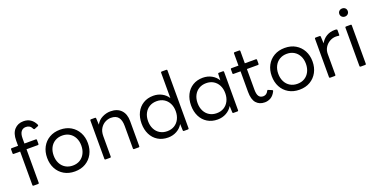

<svg xmlns="http://www.w3.org/2000/svg" viewBox="-25 -1509 4430 2270"><g transform="rotate(-20 2190.5 -373.5)"><path d="M119 0Q108 0 108 -11V-433H27Q16 -433 16 -443V-495Q16 -505 27 -505H108V-571Q108 -662 151.5 -709.5Q195 -757 265 -757Q368 -757 414 -658Q417 -649 408 -644L361 -625Q352 -622 347 -631Q334 -659 315 -671Q296 -683 270 -683Q231 -683 209.5 -655Q188 -627 188 -570V-505H331Q342 -505 342 -495V-443Q342 -433 331 -433H188V-11Q188 0 178 0Z M638 10Q561 10 503 -24Q445 -58 413.5 -117.5Q382 -177 382 -253Q382 -329 413.5 -388Q445 -447 503 -481Q561 -515 638 -515Q716 -515 773.5 -481Q831 -447 863 -388Q895 -329 895 -253Q895 -177 863 -117.5Q831 -58 773.5 -24Q716 10 638 10ZM638 -64Q690 -64 729 -87.5Q768 -111 790 -154Q812 -197 812 -253Q812 -309 790 -351.5Q768 -394 729 -417.5Q690 -441 638 -441Q587 -441 547.5 -417.5Q508 -394 486 -351.5Q464 -309 464 -253Q464 -197 486 -154Q508 -111 547.5 -87.5Q587 -64 638 -64Z M1025 0Q1014 0 1014 -11V-495Q1014 -505 1025 -505H1076Q1087 -505 1087 -495L1091 -414Q1119 -465 1169.5 -490Q1220 -515 1272 -515Q1358 -515 1405.5 -465.5Q1453 -416 1453 -328V-11Q1453 0 1443 0H1384Q1373 0 1373 -11V-295Q1373 -368 1343.5 -404.5Q1314 -441 1251 -441Q1215 -441 1179 -422.5Q1143 -404 1118.5 -365.5Q1094 -327 1094 -267V-11Q1094 0 1084 0Z M1811 10Q1738 10 1683.5 -23.5Q1629 -57 1599.5 -116.5Q1570 -176 1570 -253Q1570 -330 1599.5 -389Q1629 -448 1683.5 -481.5Q1738 -515 1811 -515Q1869 -515 1917 -489.5Q1965 -464 1993 -420V-740Q1993 -750 2004 -750H2063Q2073 -750 2073 -740V-11Q2073 0 2063 0H2011Q2000 0 2000 -11L1997 -92Q1970 -45 1920.5 -17.5Q1871 10 1811 10ZM1826 -64Q1878 -64 1917 -87.5Q1956 -111 1978 -154Q2000 -197 2000 -253Q2000 -309 1978 -351.5Q1956 -394 1917 -417.5Q1878 -441 1826 -441Q1775 -441 1735.5 -417.5Q1696 -394 1674 -351.5Q1652 -309 1652 -253Q1652 -197 1674 -154Q1696 -111 1735.5 -87.5Q1775 -64 1826 -64Z M2434 10Q2361 10 2306.5 -23.5Q2252 -57 2222.5 -116.5Q2193 -176 2193 -253Q2193 -330 2222.5 -389Q2252 -448 2306.5 -481.5Q2361 -515 2434 -515Q2494 -515 2543.5 -488Q2593 -461 2620 -414L2623 -495Q2623 -505 2634 -505H2686Q2696 -505 2696 -495V-11Q2696 0 2686 0H2634Q2623 0 2623 -11L2620 -92Q2593 -45 2543.5 -17.5Q2494 10 2434 10ZM2449 -64Q2501 -64 2540 -87.5Q2579 -111 2601 -154Q2623 -197 2623 -253Q2623 -309 2601 -351.5Q2579 -394 2540 -417.5Q2501 -441 2449 -441Q2398 -441 2358.5 -417.5Q2319 -394 2297 -351.5Q2275 -309 2275 -253Q2275 -197 2297 -154Q2319 -111 2358.5 -87.5Q2398 -64 2449 -64Z M3027 10Q2959 10 2920 -34.5Q2881 -79 2881 -175V-433H2792Q2782 -433 2782 -443V-495Q2782 -505 2792 -505H2881V-660Q2881 -670 2891 -670H2950Q2961 -670 2961 -660V-505H3101Q3111 -505 3111 -495V-443Q3111 -433 3101 -433H2961V-173Q2961 -116 2979 -90Q2997 -64 3034 -64Q3077 -64 3099 -110Q3104 -120 3113 -115L3158 -96Q3168 -91 3162 -79Q3138 -31 3103 -10.5Q3068 10 3027 10Z M3464 10Q3387 10 3329 -24Q3271 -58 3239.5 -117.5Q3208 -177 3208 -253Q3208 -329 3239.5 -388Q3271 -447 3329 -481Q3387 -515 3464 -515Q3542 -515 3599.5 -481Q3657 -447 3689 -388Q3721 -329 3721 -253Q3721 -177 3689 -117.5Q3657 -58 3599.5 -24Q3542 10 3464 10ZM3464 -64Q3516 -64 3555 -87.5Q3594 -111 3616 -154Q3638 -197 3638 -253Q3638 -309 3616 -351.5Q3594 -394 3555 -417.5Q3516 -441 3464 -441Q3413 -441 3373.5 -417.5Q3334 -394 3312 -351.5Q3290 -309 3290 -253Q3290 -197 3312 -154Q3334 -111 3373.5 -87.5Q3413 -64 3464 -64Z M3851 0Q3840 0 3840 -11V-495Q3840 -505 3851 -505H3902Q3913 -505 3913 -495L3917 -408Q3944 -458 3989.5 -485Q4035 -512 4089 -512Q4098 -512 4104.5 -512Q4111 -512 4116 -510Q4125 -509 4125 -499V-441Q4125 -429 4114 -431Q4107 -432 4099 -433Q4091 -434 4080 -434Q4039 -434 4002 -413Q3965 -392 3942.5 -356Q3920 -320 3920 -274V-11Q3920 0 3910 0Z M4263 -619Q4241 -619 4225.5 -633.5Q4210 -648 4210 -670Q4210 -693 4225.5 -707Q4241 -721 4263 -721Q4286 -721 4301 -707Q4316 -693 4316 -670Q4316 -648 4301 -633.5Q4286 -619 4263 -619ZM4234 0Q4223 0 4223 -11V-495Q4223 -505 4234 -505H4293Q4303 -505 4303 -495V-11Q4303 0 4293 0Z"/></g></svg>

Font: LINE Seed Sans App
Style: Regular
Weight: 400
Designer: LINE VX Design & Dalton Maag Ltd & Sandoll Inc
Foundry: Dalton Maag Ltd
Version: Version 1.003